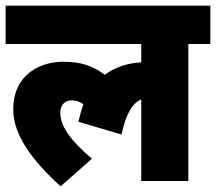

<svg xmlns="http://www.w3.org/2000/svg" viewBox="-20 -642 766 681"><path d="M0 -486H481V-421C430 -418 387 -403 352 -377C306 -409 269 -423 203 -423C129 -423 27 -383 27 -253C27 -163 95 -72 195 19L306 -79C225 -148 194 -197 194 -242C194 -268 208 -286 234 -286C250 -286 264 -281 276 -272C269 -253 263 -232 258 -210L411 -165C428 -245 454 -279 481 -289V0H648V-486H726V-622H0Z"/></svg>

Font: Noto Sans Devanagari UI SemiCondensed Black
Style: Regular
Weight: 900
Width: 4
Designer: Jelle Bosma - Monotype Design Team
Foundry: Monotype Imaging Inc.
Version: Version 2.004